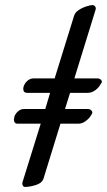

<svg xmlns="http://www.w3.org/2000/svg" viewBox="-20 -725 423 759"><path d="M381 -397 378 -393Q372 -380 357.5 -369Q343 -358 327 -358H257L237 -294H328Q336 -294 341.5 -288Q347 -282 344 -276L341 -271Q334 -258 319.5 -247Q305 -236 290 -236H219L152 -19Q146 -1 121.5 6.5Q97 14 79 14Q73 14 70 8Q67 2 69 -5L141 -236H50Q35 -236 35 -253Q35 -256 37 -264Q41 -276 51.5 -285Q62 -294 74 -294H159L178 -358H87Q72 -358 72 -374Q72 -379 74 -385Q79 -398 89.5 -406.5Q100 -415 112 -415H196L273 -663Q277 -676 291.5 -685.5Q306 -695 322.5 -700Q339 -705 345 -705Q352 -705 356 -699.5Q360 -694 358 -687L274 -415H365Q374 -415 379.5 -409Q385 -403 381 -397Z"/></svg>

Font: EB Garamond
Style: Bold Italic
Weight: 700
Italic angle: -17.2°
Designer: Georg Duffner and Octavio Pardo
Foundry: Georg Duffner
Version: Version 1.000